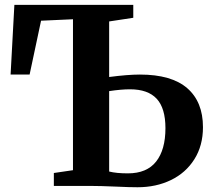

<svg xmlns="http://www.w3.org/2000/svg" viewBox="-20 -763 872 788"><path d="M459.5 3Q389.5 0 349 0H201V-53L279.5 -64.5V-684L148.5 -678L101.5 -457H23.5L39 -743H527V-690L428 -675V-447Q504.5 -457 554 -457Q684 -457 748.5 -401Q813 -345 813 -241Q813 -165.5 777.8 -109.5Q742.5 -53.5 681.5 -24Q620.5 5.5 544.5 5.5Q511 5.5 459.5 3ZM659 -237Q659 -319 623 -357.8Q587 -396.5 513.5 -396.5Q477.5 -396.5 428 -389V-59Q458 -51.5 505 -51.5Q582.5 -51.5 620.8 -100Q659 -148.5 659 -237Z"/></svg>

Font: Merriweather Text
Style: Bold
Weight: 700
Designer: Eben Sorkin
Foundry: Eben Sorkin
Version: Version 2.100